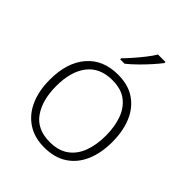

<svg xmlns="http://www.w3.org/2000/svg" viewBox="-217 -887 1019 1019"><g transform="rotate(45 292.5 -378.0)"><path d="M527 -266Q527 -184 500.5 -122Q474 -60 421.5 -25Q369 10 291 10Q217 10 164.5 -25Q112 -60 85 -122Q58 -184 58 -266Q58 -394 121 -467.5Q184 -541 296 -541Q373 -541 424.5 -505.5Q476 -470 501.5 -408Q527 -346 527 -266ZM106 -266Q106 -160 151.5 -95.5Q197 -31 292 -31Q356 -31 397.5 -60.5Q439 -90 459 -143Q479 -196 479 -266Q479 -333 460 -385.5Q441 -438 401 -468.5Q361 -499 295 -499Q202 -499 154 -437Q106 -375 106 -266ZM426 -758Q410 -737 385.5 -709.5Q361 -682 333 -654.5Q305 -627 279 -606H246V-614Q266 -634 289.5 -661Q313 -688 335 -716Q357 -744 370 -766H426Z"/></g></svg>

Font: Noto Kufi Arabic ExtraLight
Style: Regular
Weight: 200
Designer: Monotype Design Team, David Williams, Khaled Hosny
Foundry: Google LLC
Version: Version 2.109; ttfautohint (v1.8.4.7-5d5b)